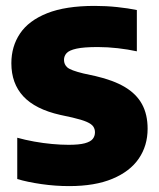

<svg xmlns="http://www.w3.org/2000/svg" viewBox="-20 -623 538 651"><path d="M214.5 8Q167.5 8 120.5 1.2Q73.5 -5.5 38.5 -16V-156Q65.5 -148.5 96 -143Q126.5 -137.5 156.2 -134.8Q186 -132 212.5 -132Q248 -132 267.5 -137.2Q287 -142.5 294.5 -152Q302 -161.5 302 -174.5Q302 -185.5 296.2 -194Q290.5 -202.5 274 -209.8Q257.5 -217 225.5 -224.5L184 -233.5Q100 -252.5 59.2 -296.2Q18.5 -340 18.5 -408.5Q18.5 -465.5 47.8 -509.2Q77 -553 139.5 -578Q202 -603 301 -603Q340 -603 377.5 -599Q415 -595 444 -589V-449Q414.5 -455.5 379.8 -459.5Q345 -463.5 311.5 -463.5Q264 -463.5 239.2 -458Q214.5 -452.5 205.8 -442.8Q197 -433 197 -420Q197 -404.5 208.2 -394.5Q219.5 -384.5 262.5 -374L304 -365Q364.5 -351 403.5 -327.8Q442.5 -304.5 461.5 -269.8Q480.5 -235 480.5 -186.5Q480.5 -129 450.5 -85.2Q420.5 -41.5 361.2 -16.8Q302 8 214.5 8Z"/></svg>

Font: Encode Sans SC SemiCondensed ExtraBold
Style: Regular
Weight: 800
Width: 4
Designer: Multiple Designers
Foundry: Impallari Type
Version: Version 3.002